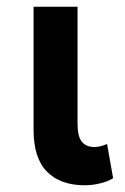

<svg xmlns="http://www.w3.org/2000/svg" viewBox="-20 -542 371 572"><path d="M317 -11Q301 -1 277.5 4.5Q254 10 233 10Q160 10 120 -30.5Q80 -71 80 -155V-522H211V-174Q211 -135 224 -119.5Q237 -104 261 -104Q278 -104 299 -113Z"/></svg>

Font: Radio Canada SemiBold
Style: Regular
Weight: 600
Designer: Charles Daoud, Etienne Aubert Bonn, Alexandre Saumier Demers, Jacques Le Bailly
Foundry: Radio-Canada
Version: Version 2.104; ttfautohint (v1.8.4.7-5d5b);gftools[0.9.28.de